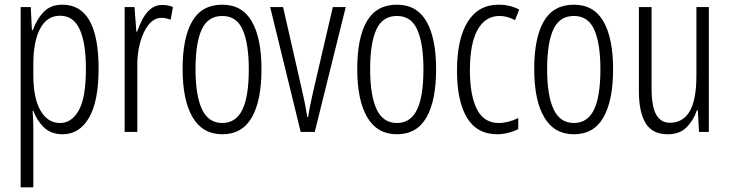

<svg xmlns="http://www.w3.org/2000/svg" viewBox="-20 -562 3108 818"><path d="M246 -542Q400 -542 400 -270Q400 -130 359 -60Q318 10 247 10Q197 10 166.5 -20Q136 -50 122 -90H119Q120 -75 121 -56.5Q122 -38 122 -19V236H68V-532H111L116 -434H120Q137 -481 166.5 -511.5Q196 -542 246 -542ZM236 -495Q180 -495 151 -440Q122 -385 122 -289V-242Q122 -144 152.5 -91Q183 -38 236 -38Q285 -38 315.5 -91.5Q346 -145 346 -269Q346 -379 319.5 -437Q293 -495 236 -495Z M672 -541Q682 -541 694 -539Q706 -537 717 -532L707 -478Q700 -481 689.5 -483.5Q679 -486 669 -486Q636 -486 612.5 -456Q589 -426 576.5 -378.5Q564 -331 565 -279V0H511V-532H553L561 -427H564Q574 -456 588 -482Q602 -508 622.5 -524.5Q643 -541 672 -541Z M1094 -267Q1094 -134 1053 -62Q1012 10 927 10Q843 10 800.5 -62.5Q758 -135 758 -268Q758 -401 799 -471.5Q840 -542 927 -542Q1012 -542 1053 -470.5Q1094 -399 1094 -267ZM813 -268Q813 -155 840.5 -96.5Q868 -38 927 -38Q985 -38 1012.5 -94.5Q1040 -151 1040 -267Q1040 -376 1014 -435Q988 -494 927 -494Q866 -494 839.5 -436.5Q813 -379 813 -268Z M1261 0 1131 -532H1186L1265 -185Q1272 -156 1278 -126Q1284 -96 1289 -64H1293Q1300 -112 1315 -175L1398 -532H1453L1321 0Z M1838 -267Q1838 -134 1797 -62Q1756 10 1671 10Q1587 10 1544.5 -62.5Q1502 -135 1502 -268Q1502 -401 1543 -471.5Q1584 -542 1671 -542Q1756 -542 1797 -470.5Q1838 -399 1838 -267ZM1557 -268Q1557 -155 1584.5 -96.5Q1612 -38 1671 -38Q1729 -38 1756.5 -94.5Q1784 -151 1784 -267Q1784 -376 1758 -435Q1732 -494 1671 -494Q1610 -494 1583.5 -436.5Q1557 -379 1557 -268Z M2099 10Q2012 10 1969.5 -60.5Q1927 -131 1927 -261Q1927 -396 1972.5 -469Q2018 -542 2104 -542Q2154 -542 2192 -521L2174 -476Q2142 -494 2108 -494Q2048 -494 2015 -435.5Q1982 -377 1982 -262Q1982 -157 2011.5 -97.5Q2041 -38 2105 -38Q2144 -38 2188 -59V-12Q2169 -2 2144.5 4Q2120 10 2099 10Z M2592 -267Q2592 -134 2551 -62Q2510 10 2425 10Q2341 10 2298.5 -62.5Q2256 -135 2256 -268Q2256 -401 2297 -471.5Q2338 -542 2425 -542Q2510 -542 2551 -470.5Q2592 -399 2592 -267ZM2311 -268Q2311 -155 2338.5 -96.5Q2366 -38 2425 -38Q2483 -38 2510.5 -94.5Q2538 -151 2538 -267Q2538 -376 2512 -435Q2486 -494 2425 -494Q2364 -494 2337.5 -436.5Q2311 -379 2311 -268Z M3000 -532V0H2958L2953 -92H2949Q2935 -50 2905.5 -20Q2876 10 2825 10Q2759 10 2730.5 -37.5Q2702 -85 2702 -173V-532H2756V-185Q2756 -109 2775.5 -74Q2795 -39 2834 -39Q2890 -39 2918.5 -88Q2947 -137 2947 -240V-532Z"/></svg>

Font: Noto Sans Gurmukhi ExtraCondensed Light
Style: Regular
Weight: 300
Width: 2
Designer: Jelle Bosma - Monotype Design Team
Foundry: Monotype Imaging Inc.
Version: Version 2.004; ttfautohint (v1.8.4.7-5d5b)